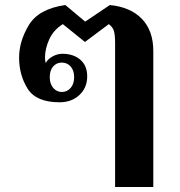

<svg xmlns="http://www.w3.org/2000/svg" viewBox="-20 -584 715 764"><path d="M438 -413Q438 -444 433.5 -460Q429 -476 413 -488L318 -417L230 -488Q193 -465 176 -427.5Q159 -390 159 -354Q159 -348 160 -342Q161 -336 162 -333Q169 -348 188.5 -359Q208 -370 228 -370Q272 -370 299.5 -346.5Q327 -323 327 -280Q327 -235 296 -206Q265 -177 217 -177Q124 -177 90 -231Q56 -285 56 -355Q56 -420 95 -484.5Q134 -549 240 -564L319 -498L417 -564Q499 -556 544.5 -509Q590 -462 590 -381V160H438ZM275 -277Q275 -304 261 -319.5Q247 -335 226 -335Q205 -335 191.5 -319.5Q178 -304 178 -277Q178 -250 192 -234Q206 -218 226 -218Q247 -218 261 -234Q275 -250 275 -277Z"/></svg>

Font: Trirong
Style: Bold
Weight: 700
Designer: Katatrad Team
Foundry: CadsonDemak
Version: Version 1.001